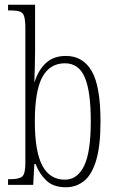

<svg xmlns="http://www.w3.org/2000/svg" viewBox="-20 -780 490 810"><path d="M258 10Q206 10 176.5 -17.5Q147 -45 130 -88H125L120 0H14V-24H23Q62 -24 74.5 -36Q87 -48 87 -93V-659Q87 -694 82 -710.5Q77 -727 63 -731.5Q49 -736 22 -736H14V-760H128V-564Q128 -538 127 -501.5Q126 -465 125 -434H126Q141 -483 173 -513.5Q205 -544 258 -544Q330 -544 367 -480Q404 -416 404 -267Q404 -164 385.5 -103Q367 -42 334 -16Q301 10 258 10ZM254 -22Q306 -22 334.5 -79.5Q363 -137 363 -269Q363 -395 337.5 -454Q312 -513 254 -513Q190 -513 158.5 -454.5Q127 -396 127 -268Q127 -141 158.5 -81.5Q190 -22 254 -22Z"/></svg>

Font: Noto Serif Hebrew ExtraCondensed ExtraLight
Style: Regular
Weight: 200
Width: 2
Designer: Monotype Design Team
Foundry: Monotype Imaging Inc.
Version: Version 2.004; ttfautohint (v1.8.4.7-5d5b)